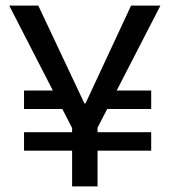

<svg xmlns="http://www.w3.org/2000/svg" viewBox="-20 -673 607 687"><path d="M66 -134V-200H521V-134ZM66 -283V-349H239V-283ZM352 -283V-349H521V-283ZM238 -6V-215L13 -653H117L282 -303H286L449 -653H554L329 -216V-6Z"/></svg>

Font: Bricolage Grotesque 18pt
Style: Regular
Weight: 400
Version: Version 1.001;gftools[0.9.33.dev8+g029e19f]